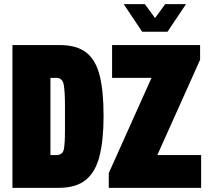

<svg xmlns="http://www.w3.org/2000/svg" viewBox="-20 -905 1004 925"><path d="M576 -885H678L727 -818L776 -885H876L787 -752H665ZM40 0V-688H266Q350 -688 396 -651.5Q442 -615 460.5 -540Q479 -465 479 -347Q479 -230 459.5 -153Q440 -76 393 -38Q346 0 262 0ZM504 0V-71L710 -530H520V-688H944V-617L738 -158H949V0ZM223 -158H251Q282 -158 287.5 -185.5Q293 -213 293 -276V-397Q293 -460 287.5 -495Q282 -530 251 -530H223Z"/></svg>

Font: Archivo ExtraCondensed Black
Style: Regular
Weight: 900
Width: 2
Designer: Hector Gatti
Foundry: Omnibus-Type
Version: Version 2.001; ttfautohint (v1.8.3)